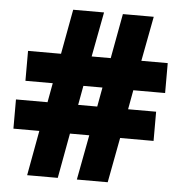

<svg xmlns="http://www.w3.org/2000/svg" viewBox="-52 -763 765 812"><g transform="rotate(5 331.0 -357.0)"><path d="M509 -397 494 -315H613V-191H471L435 0H304L340 -191H258L223 0H93L128 -191H18V-315H152L167 -397H51V-524H191L226 -714H357L321 -524H402L437 -714H568L532 -524H644V-397ZM282 -315H363L378 -397H297Z"/></g></svg>

Font: Noto Sans Arabic Blk
Style: Regular
Weight: 900
Designer: Monotype Design Team, Nadine Chahine, Nizar Qandah and Khaled Hosny
Foundry: Monotype Imaging Inc.
Version: Version 2.012; ttfautohint (v1.8.4.7-5d5b)